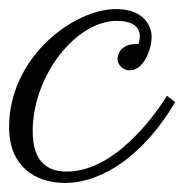

<svg xmlns="http://www.w3.org/2000/svg" viewBox="-30 -393 406 423"><path d="M275 -296H270C230 -296 229 -265 229 -263C229 -249 242 -238 256 -238C285 -238 304 -281 304 -313C304 -333 289 -373 226 -373C131 -373 -10 -266 -10 -113C-10 -27 47 10 113 10C195 10 286 -50 356 -168L338 -182C289 -105 207 -15 117 -15C72 -15 42 -39 42 -104C42 -227 138 -347 227 -347C262 -347 278 -334 278 -313C278 -308 277 -302 275 -296Z"/></svg>

Font: Parisienne
Style: Regular
Weight: 400
Designer: Astigmatic (AOETI)
Foundry: Astigmatic (AOETI)
Version: Version 1.000